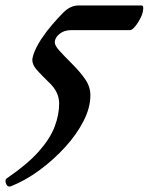

<svg xmlns="http://www.w3.org/2000/svg" viewBox="-55 -432 543 701"><path d="M-21 249Q-28 249 -31.5 241.5Q-35 234 -35 230Q-35 222 -30 219Q46 167 87 120.5Q128 74 144.5 30.5Q161 -13 161 -54Q161 -96 125 -130Q97 -157 80 -176Q63 -195 63 -213Q63 -218 64.5 -223Q66 -228 67 -233Q77 -261 95.5 -289Q114 -317 136 -342.5Q158 -368 176 -386Q202 -412 231 -412H462Q468 -412 468 -403Q468 -386 458.5 -367Q449 -348 438 -335Q427 -322 420 -322H205Q179 -322 162 -308Q145 -294 145 -277Q145 -266 161 -248Q177 -230 210 -197Q238 -169 256.5 -142Q275 -115 275 -84Q275 -39 250 10Q225 59 182.5 105.5Q140 152 89 189.5Q38 227 -15 248Q-17 249 -21 249Z"/></svg>

Font: Junicode
Style: Bold Italic
Weight: 700
Italic angle: -11°
Designer: Peter S. Baker
Version: Version 2.100; ttfautohint (v1.8.4)